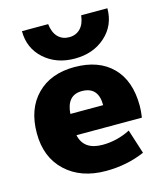

<svg xmlns="http://www.w3.org/2000/svg" viewBox="-115 -858 822 955"><g transform="rotate(-15 295.5 -380.0)"><path d="M88 -770H223Q228 -726 250.5 -703Q273 -680 308 -680Q343 -680 365.5 -703Q388 -726 393 -770H528Q528 -682 465.5 -626Q403 -570 308 -570Q213 -570 150.5 -626Q88 -682 88 -770ZM214 -310H383Q383 -405 298 -405Q221 -405 214 -310ZM216 -200Q233 -120 330 -120Q405 -120 473 -155L513 -30Q421 10 313 10Q184 10 106 -63Q28 -136 28 -260Q28 -385 99.5 -457.5Q171 -530 293 -530Q418 -530 488 -459.5Q558 -389 558 -260Q558 -233 553 -200Z"/></g></svg>

Font: M PLUS 1p Black
Style: Regular
Weight: 900
Version: Version 1.061